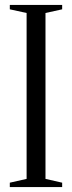

<svg xmlns="http://www.w3.org/2000/svg" viewBox="-20 -763 294 783"><path d="M88.5 -33.5V-710L20 -725V-743H233.5V-725L165.5 -710V-33.5L233.5 -18V0H20V-18Z"/></svg>

Font: Merriweather 144pt Light
Style: Regular
Weight: 300
Version: Version 2.100